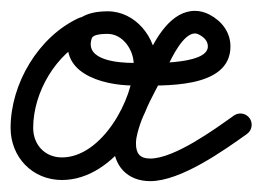

<svg xmlns="http://www.w3.org/2000/svg" viewBox="-31 -309 488 357"><path d="M115.5 -275.5C40.2 -240.6 -11.3 -153.1 -11.3 -71.2C-11.3 -16.8 29.3 25.7 84.2 25.7C182.9 25.7 259.6 -101.1 259.6 -189.5C259.6 -239.4 220.9 -288 169 -288C141.7 -288 110.3 -281 100.2 -251.9C73 -174.2 158.2 -150.2 216.9 -150C216.9 -150 217 -150 217 -150C217 -150 217 -150 217 -150C270.5 -150.1 397.5 -142.3 397.5 -222.7C397.5 -249 381.4 -269.8 358.8 -281.7C350.3 -286.2 341 -288.8 331.4 -288.8C287.4 -288.8 259 -238.8 242.9 -204C221.7 -158 190.6 -109.6 181.4 -60C181.4 -60 181.3 -59.9 181.3 -59.8C181.3 -59.6 181.3 -59.5 181.3 -59.5C180.3 -53.8 179.8 -48.2 179.8 -42.4C179.8 -1 205.5 27.8 248.3 27.8C304.8 27.8 383.9 -28.3 428.2 -59.9C437.6 -66.6 439.8 -79.8 433.1 -89.2C426.4 -98.6 413.2 -100.8 403.8 -94.1C368.4 -68.8 293.4 -14.2 248.3 -14.2C228.8 -14.2 221.8 -23.9 221.8 -42.4C221.8 -46 222.2 -49.3 222.7 -52.8C222.7 -52.8 222.7 -52.7 222.7 -52.5C222.7 -52.4 222.6 -52.3 222.6 -52.3C231.2 -97.8 261.4 -143.8 281.1 -186.4C288.5 -202.4 309.9 -246.8 331.4 -246.8C334.1 -246.8 336.8 -245.9 339.2 -244.6C347.9 -240 355.5 -233.1 355.5 -222.7C355.5 -186.6 239.2 -192 217 -192C217 -192 217 -192 217 -192C217 -192 217.1 -192 217.1 -192C190.7 -192.1 125.1 -196.1 139.8 -238.1C142.5 -245.7 162.6 -246 169 -246C197.4 -246 217.6 -216.2 217.6 -189.5C217.6 -124.9 158.5 -16.3 84.2 -16.3C52.5 -16.3 30.7 -39.9 30.7 -71.2C30.7 -136.8 72.7 -209.4 133.2 -237.4C143.7 -242.3 148.3 -254.8 143.4 -265.3C138.5 -275.8 126.1 -280.4 115.5 -275.5Z"/></svg>

Font: FRB American Cursive Guidelines Arrows Medium
Style: Italic
Weight: 500
Italic angle: -25°
Version: Version 2.0;Modular Font Editor K font №1